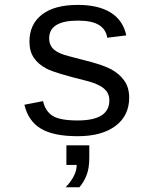

<svg xmlns="http://www.w3.org/2000/svg" viewBox="-20 -557 640 799"><path d="M517.6 -150.9Q517.6 -75.7 460.7 -33Q403.8 9.8 303.2 9.8Q202.6 9.8 150.1 -21.7Q97.7 -53.2 81.5 -121.1L159.2 -136.2Q168.5 -94.2 199 -75Q229.5 -55.7 303.2 -55.7Q435.1 -55.7 435.1 -139.2Q435.1 -170.4 411.1 -189.7Q387.2 -209 337.9 -221.2Q209 -252.9 174.3 -271Q139.6 -289.1 121.1 -316.2Q102.5 -343.3 102.5 -383.8Q102.5 -455.6 154.3 -496.1Q206.1 -536.6 304.2 -536.6Q390.1 -536.6 441.4 -504.2Q492.7 -471.7 505.4 -409.7L426.3 -399.9Q420.9 -435.1 391.6 -453.1Q362.3 -471.2 304.2 -471.2Q184.6 -471.2 184.6 -397.5Q184.6 -368.2 204.8 -350.6Q225.1 -333 270 -322.3L328.1 -307.1Q407.7 -287.6 442.6 -268.6Q477.5 -249.5 497.6 -220.9Q517.6 -192.4 517.6 -150.9ZM351.6 99.6Q351.6 142.1 340.8 170.7Q330.1 199.2 310.5 222.2H253.4Q299.3 173.3 299.3 129.4H256.3V47.9H351.6Z"/></svg>

Font: Cousine
Style: Regular
Weight: 400
Monospace: yes
Designer: Steve Matteson
Foundry: Monotype Imaging Inc.
Version: Version 1.21